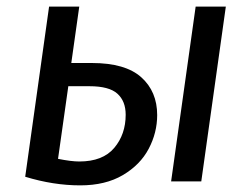

<svg xmlns="http://www.w3.org/2000/svg" viewBox="-20 -547 755 579"><path d="M454 -200Q454 -147 428.5 -98.5Q403 -50 350.5 -19Q298 12 222 12Q141 12 56 -14L128 -527H219L195 -357H257Q358 -357 406 -314Q454 -271 454 -200ZM661 -527 587 0H496L570 -527ZM359 -201Q359 -242 334 -264.5Q309 -287 250 -287H186L155 -68Q195 -60 219 -60Q290 -60 324.5 -101Q359 -142 359 -201Z"/></svg>

Font: FiraGO
Style: Italic
Weight: 400
Italic angle: -8°
Designer: bBox Type GmbH
Foundry: bBox Type GmbH
Version: Version 1.001